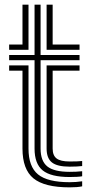

<svg xmlns="http://www.w3.org/2000/svg" viewBox="-20 -790 389 819"><path d="M277.1 -34.9Q197 -34.9 162.2 -63.1Q127.4 -91.3 127.4 -156.2V-533.2H19V-555.4H127.4V-770H153.1V-555.4H319.3V-533.2H153.1V-156.2Q153.1 -103.1 181.9 -80Q210.7 -57 277.1 -57Q291.7 -57 304.6 -57.6Q317.5 -58.3 330.5 -59.6V-38.1Q321 -36.4 308.2 -35.7Q295.4 -34.9 277.1 -34.9ZM277.1 9.2Q169.4 9.2 122.6 -29.3Q75.9 -67.7 75.9 -156.2V-488.6H19V-510.9H101.6V-156.2Q101.6 -79.3 142.3 -46Q183 -12.8 277.1 -12.8Q291.6 -12.8 304.4 -13.8Q317.1 -14.8 330.5 -16.7V4.8Q310.5 9.2 277.1 9.2ZM277.1 -79.1Q224.4 -79.1 201.6 -97Q178.8 -114.9 178.8 -156.2V-510.9H319.3V-488.6H204.6V-156.2Q204.6 -126.7 221.5 -114Q238.4 -101.2 277.1 -101.2Q293.6 -101.2 306.8 -101.6Q320.1 -101.9 330.5 -103.1V-81.7Q320.3 -80.4 307.1 -79.8Q294 -79.1 277.1 -79.1ZM19 -577.7V-600H75.9V-770H101.6V-577.7ZM178.8 -577.7V-770H204.6V-600H319.3V-577.7Z"/></svg>

Font: Big Shoulders Inline Text SC Thin
Style: Regular
Weight: 100
Designer: Patric King
Foundry: XO Type Co
Version: Version 2.002